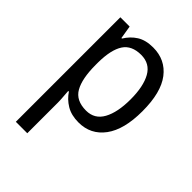

<svg xmlns="http://www.w3.org/2000/svg" viewBox="-224 -750 1008 1008"><g transform="rotate(45 279.5 -246.0)"><path d="M312 -639Q403 -639 456 -570Q509 -501 509 -362Q509 -226 456 -154.5Q403 -83 313 -83Q259 -83 222 -105.5Q185 -128 163 -162H158Q159 -144 161 -121Q163 -98 163 -80V147H78V-629H147L159 -556H163Q186 -594 221.5 -616.5Q257 -639 312 -639ZM295 -567Q225 -567 194.5 -520.5Q164 -474 163 -379V-361Q163 -259 192.5 -207Q222 -155 297 -155Q360 -155 390.5 -210.5Q421 -266 421 -362Q421 -458 390.5 -512.5Q360 -567 295 -567Z"/></g></svg>

Font: Noto Sans Telugu UI SemiCondensed
Style: Regular
Weight: 400
Width: 4
Designer: Jelle Bosma - Monotype Design Team
Foundry: Monotype Imaging Inc.
Version: Version 2.005; ttfautohint (v1.8.4.7-5d5b)